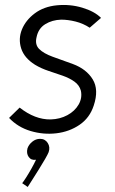

<svg xmlns="http://www.w3.org/2000/svg" viewBox="-20 -524 456 762"><path d="M16 -56 58 -97Q119 -49 181 -50Q218 -51 247.5 -67Q277 -83 292 -109Q307 -135 301 -164Q295 -186 275.5 -200Q256 -214 229 -223.5Q202 -233 173 -242.5Q144 -252 119 -267Q76 -294 64 -332Q52 -370 67 -407Q82 -444 118 -471Q154 -498 206 -503Q258 -508 306.5 -493.5Q355 -479 381 -453L336 -414Q310 -431 280 -438.5Q250 -446 223 -446Q187 -445 159.5 -428Q132 -411 125 -376Q118 -347 135.5 -329.5Q153 -312 188.5 -299Q224 -286 269 -270Q323 -250 348 -209Q373 -168 352 -105Q336 -56 295.5 -28.5Q255 -1 203.5 5Q152 11 101.5 -4Q51 -19 16 -56ZM89 65Q94 50 108 38.5Q122 27 139 27Q159 27 169.5 43.5Q180 60 173 80Q170 88 159 107Q148 126 134 148.5Q120 171 107.5 190.5Q95 210 90 218L68 203Q73 197 83 181.5Q93 166 104 146.5Q115 127 123 110Q104 113 94 99Q84 85 89 65Z"/></svg>

Font: Kulim Park Light
Style: Italic
Weight: 300
Italic angle: -8°
Designer: Noponies / Dale Sattler
Foundry: Noponies
Version: Version 1.000; ttfautohint (v1.8.3)